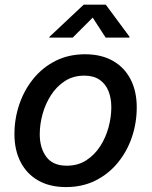

<svg xmlns="http://www.w3.org/2000/svg" viewBox="-20 -779 640 811"><path d="M258.8 11.2Q190.4 11.2 141.8 -16.4Q93.3 -43.9 67.1 -94.5Q41 -145 41 -212.4Q41 -277.3 61.5 -337.9Q82 -398.4 120.8 -446.3Q159.7 -494.1 214.8 -522Q270 -549.8 339.4 -549.8Q407.7 -549.8 456.5 -522.2Q505.4 -494.6 531.5 -444.1Q557.6 -393.6 557.6 -325.7Q557.6 -259.8 537.1 -199.5Q516.6 -139.2 477.5 -91.6Q438.5 -43.9 383.3 -16.4Q328.1 11.2 258.8 11.2ZM262.2 -79.1Q309.1 -79.1 344.2 -101.8Q379.4 -124.5 403.1 -161.1Q426.8 -197.8 438.5 -241.2Q450.2 -284.7 450.2 -325.7Q450.2 -364.7 438 -394.8Q425.8 -424.8 400.6 -442.1Q375.5 -459.5 335.9 -459.5Q289.6 -459.5 254.4 -436.8Q219.2 -414.1 195.6 -377.4Q171.9 -340.8 159.9 -297.4Q147.9 -253.9 147.9 -211.9Q147.9 -154.3 175.5 -116.7Q203.1 -79.1 262.2 -79.1ZM287.1 -620.1H188L189 -623.5L333.5 -759.3H426.8L527.3 -623.5L526.4 -620.1H426.3L371.6 -704.6Z"/></svg>

Font: Inter 16pt Medium
Style: Italic
Weight: 500
Italic angle: -9.3988°
Version: Version 4.001;git-66647c0bb